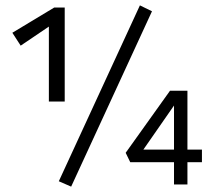

<svg xmlns="http://www.w3.org/2000/svg" viewBox="-20 -687 791 715"><path d="M546 -645 245 8 199 -12 501 -667ZM162 -309V-588L57 -517L26 -565L182 -659H221V-309ZM732 -83H678V0H628V-83H465L448 -118L613 -349H678V-130H732ZM628 -130V-294L514 -130Z"/></svg>

Font: Ysabeau Infant Medium
Style: Regular
Weight: 500
Designer: Christian Thalmann (Catharsis Fonts)
Version: Version 0.003